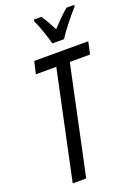

<svg xmlns="http://www.w3.org/2000/svg" viewBox="-172 -1000 762 1069"><g transform="rotate(-20 208.5 -465.5)"><path d="M294 -771Q311 -799 349.5 -847.5Q388 -896 411 -921L413 -931H367Q346 -914 322.5 -890.5Q299 -867 272 -838Q241 -898 218 -931H174L172 -921Q185 -896 202 -846.5Q219 -797 225 -771ZM145 0 281 -641H401L417 -714H97L80 -641H201L65 0Z"/></g></svg>

Font: Noto Sans Display Condensed
Style: Italic
Weight: 400
Width: 3
Designer: Monotype Design team
Foundry: Monotype Imaging Inc.
Version: 1.000